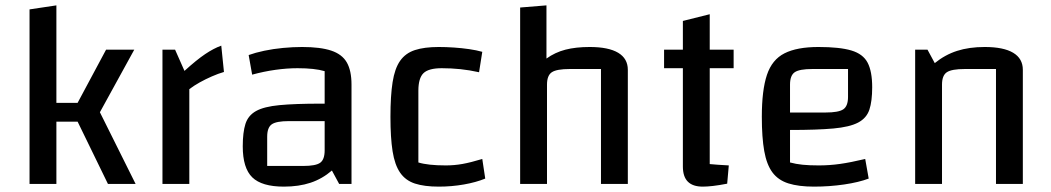

<svg xmlns="http://www.w3.org/2000/svg" viewBox="-20 -685 3914 715"><path d="M269 -232H190V0H90V-650L190 -665V-302H269L375 -500H480L352 -267L485 0H382Z M632 -500 667 -421Q712 -462 744 -483.5Q776 -505 804 -515L814 -417Q793 -411 769 -400.5Q745 -390 723.5 -378Q702 -366 685 -353V0H585V-500Z M1037 10Q955 10 919.5 -24.5Q884 -59 884 -140Q884 -192 894 -223.5Q904 -255 933.5 -271.5Q963 -288 1021 -293.5Q1079 -299 1174 -299H1219V-234H1056Q1009 -234 992 -222Q975 -210 975 -176V-67H1109Q1156 -67 1172.5 -79Q1189 -91 1189 -125V-420Q1152 -431 1088 -431Q1049 -431 1006 -425Q963 -419 919 -407L906 -480Q931 -489 964 -496Q997 -503 1034 -506.5Q1071 -510 1105 -510Q1173 -510 1213.5 -496.5Q1254 -483 1271.5 -452.5Q1289 -422 1289 -370V0H1243L1216 -50Q1180 -19 1136.5 -4.5Q1093 10 1037 10Z M1614 10Q1560 10 1525 -1.5Q1490 -13 1470 -42Q1450 -71 1442 -121.5Q1434 -172 1434 -250Q1434 -328 1442 -379Q1450 -430 1470 -458.5Q1490 -487 1525 -498.5Q1560 -510 1614 -510Q1641 -510 1670.5 -508Q1700 -506 1727.5 -502Q1755 -498 1776 -492L1764 -416Q1728 -424 1694 -427.5Q1660 -431 1625 -431Q1576 -431 1557 -412.5Q1538 -394 1538 -347V-80Q1574 -69 1640 -69Q1672 -69 1702.5 -74.5Q1733 -80 1776 -93L1787 -20Q1753 -6 1707.5 2Q1662 10 1614 10Z M1917 0V-657L2015 -665V-467Q2047 -490 2085.5 -500Q2124 -510 2176 -510Q2246 -510 2282 -488.5Q2318 -467 2318 -425V0H2218V-428H2102Q2053 -428 2035 -416Q2017 -404 2017 -370V0Z M2597 10Q2560 10 2541.5 -8.5Q2523 -27 2523 -65V-607L2623 -632V-74Q2637 -73 2653 -71.5Q2669 -70 2694 -69L2688 -1Q2657 5 2635 7.5Q2613 10 2597 10ZM2453 -431V-500H2712V-431Z M3011 10Q2954 10 2916 -2Q2878 -14 2856.5 -43Q2835 -72 2826 -122.5Q2817 -173 2817 -250Q2817 -349 2836 -406Q2855 -463 2901.5 -486.5Q2948 -510 3028 -510Q3107 -510 3150.5 -497Q3194 -484 3211 -451.5Q3228 -419 3228 -360Q3228 -308 3217.5 -276.5Q3207 -245 3175.5 -228.5Q3144 -212 3083.5 -206.5Q3023 -201 2922 -201H2892V-266H3054Q3103 -266 3120.5 -278Q3138 -290 3138 -324V-428H3005Q2957 -428 2939.5 -416Q2922 -404 2922 -370V-80Q2944 -74 2969 -71.5Q2994 -69 3029 -69Q3069 -69 3108 -74.5Q3147 -80 3202 -93L3215 -20Q3178 -6 3123.5 2Q3069 10 3011 10Z M3388 0V-500H3434L3461 -450Q3499 -481 3544 -495.5Q3589 -510 3647 -510Q3717 -510 3753 -488.5Q3789 -467 3789 -425V0H3689V-428H3573Q3524 -428 3506 -416Q3488 -404 3488 -370V0Z"/></svg>

Font: Changa
Style: Regular
Weight: 400
Designer: Eduardo Rodriguez Tunni
Foundry: Eduardo Rodriguez Tunni
Version: Version 3.003